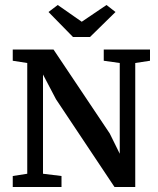

<svg xmlns="http://www.w3.org/2000/svg" viewBox="-20 -748 634 768"><path d="M272 -600 174 -700 211 -728 307 -661 406 -728 442 -700 340 -600ZM31 0V-44L89 -53V-496L31 -505V-550H194L419 -214L459 -133V-496L395 -505V-550H580V-505L521 -496V0H438L204 -351L152 -450V-53L226 -44V0Z"/></svg>

Font: Aikya SemiBold
Style: Regular
Weight: 600
Designer: Neelakash Kshetrimayum (Latin subset based on Merriweather by Eben Sorkin)
Foundry: Brand New Type
Version: Version 1.00 b005